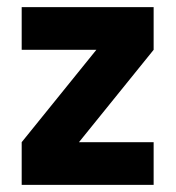

<svg xmlns="http://www.w3.org/2000/svg" viewBox="-20 -520 494 540"><path d="M41 -379.9V-500H412.1V-379.9L202.1 -120.1H412.1V0H41V-120.1L251 -379.9Z"/></svg>

Font: TitilliumWeb-Bold
Style: Bold
Weight: 700
Version: Version 1.001;PS 57.000;hotconv 1.0.70;makeotf.lib2.5.55311